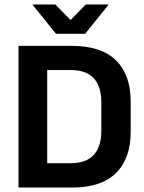

<svg xmlns="http://www.w3.org/2000/svg" viewBox="-20 -846 651 866"><path d="M155 0V-110H300Q368.5 -110 402.8 -147.2Q437 -184.5 437 -254V-386.5Q437 -456 402.8 -493Q368.5 -530 300 -530H154.5V-639H304.5Q436.5 -639 503 -574Q569.5 -509 569.5 -387V-253.5Q569.5 -131 503.2 -65.5Q437 0 304.5 0ZM63.5 0V-639H193V0ZM232.5 -693.5 127.5 -824V-826H229.5L296 -758H300.5L367 -826H469V-824L364 -693.5Z"/></svg>

Font: Anek Latin Medium SemiBold
Style: Regular
Weight: 600
Version: Version 1.003